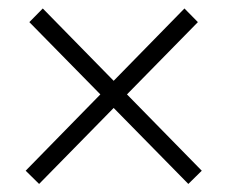

<svg xmlns="http://www.w3.org/2000/svg" viewBox="-20 -555 544 460"><path d="M41.5 -146 421.9 -534.7 454.1 -502 73.7 -114.3ZM50.3 -502 82.5 -534.7 463.4 -146 431.2 -114.3Z"/></svg>

Font: Heebo ExtraLight
Style: Regular
Weight: 250
Designer: Oded Ezer
Foundry: Ezer Type House
Version: Version 3.100